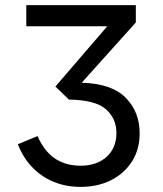

<svg xmlns="http://www.w3.org/2000/svg" viewBox="-20 -720 637 752"><path d="M296 12Q238 12 189.8 -8Q141.5 -28 105.8 -65.5Q70 -103 50 -155L127 -187Q153.5 -127 195.5 -99Q237.5 -71 296 -71Q359 -71 397.5 -105.8Q436 -140.5 436 -199Q436 -256 394.8 -292.2Q353.5 -328.5 250 -330L197 -381L400 -617H83V-700H512V-632L300 -396Q418 -392.5 472.5 -337Q527 -281.5 527 -198Q527 -135 497 -87.8Q467 -40.5 414.8 -14.2Q362.5 12 296 12Z"/></svg>

Font: Undotted
Style: Regular
Weight: 400
Designer: Delve Withrington, Dave Bailey, Thomas Jockin
Foundry: Delve Fonts LLC
Version: Version 4.000